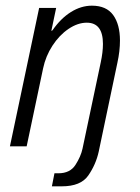

<svg xmlns="http://www.w3.org/2000/svg" viewBox="-20 -516 492 677"><path d="M118 -488H178L161 -407L165 -409Q194 -451 230 -473.5Q266 -496 304 -496Q355 -496 379 -463Q403 -430 403 -373Q403 -336 394 -295L328 19Q318 64 291.5 102.5Q265 141 198 141H163L172 95H186Q227 95 246 65.5Q265 36 271 8L335 -295Q343 -332 343 -361Q343 -436 286 -436Q254 -436 221.5 -414Q189 -392 165 -355Q141 -318 132 -275L74 0H15Z"/></svg>

Font: Decalotype Light Italic
Style: Regular
Weight: 300
Italic angle: -12°
Designer: Alfredo Marco Pradil
Foundry: Alfredo Marco Pradil
Version: Version 1.0